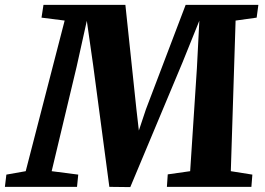

<svg xmlns="http://www.w3.org/2000/svg" viewBox="-63 -763 1081 784"><path d="M-43 0 -37 -50 42 -64 201 -679 106.5 -691 114.5 -743H449L494 -317L504 -230L533 -317L695 -743H992L985 -691L899 -679L879.5 -64L967.5 -50L963.5 0H618.5L622 -51L713.5 -64L741 -484.5L751 -678.5L682 -507.5L469 1L383.5 0L317.5 -496L291.5 -678L250 -491L148 -64L256.5 -50L251.5 0Z"/></svg>

Font: Merriweather 24pt Black
Style: Italic
Weight: 900
Italic angle: -7.8°
Designer: Eben Sorkin
Foundry: Eben Sorkin
Version: Version 2.101